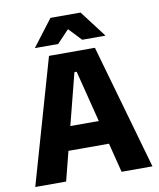

<svg xmlns="http://www.w3.org/2000/svg" viewBox="-90 -897 803 968"><g transform="rotate(-10 311.5 -413.0)"><path d="M11.5 0 194.5 -639H429.5L611.5 0H453.5L318 -536H306.5L169.5 0ZM167 -150.5V-272H455V-150.5ZM235 -826.5H389L491.5 -692V-690H373.5L314 -753H310L250.5 -690H132.5V-692Z"/></g></svg>

Font: Anek Tamil
Style: Bold
Weight: 700
Designer: Aadarsh Rajan (Tamil), Yesha Goshar (Latin)
Foundry: Ek Type
Version: Version 1.003